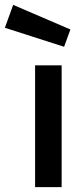

<svg xmlns="http://www.w3.org/2000/svg" viewBox="-78 -768 339 788"><path d="M-58 -654 185 -576 211 -647 -24 -748ZM175 0V-500H66V0Z"/></svg>

Font: RazerF5 SemiBold
Style: Regular
Weight: 600
Foundry: Razer Inc.
Version: Version 2